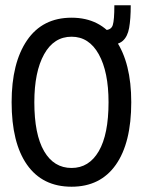

<svg xmlns="http://www.w3.org/2000/svg" viewBox="-20 -696 540 727"><path d="M251 11Q141 11 82.5 -72Q24 -155 24 -309Q24 -458 82.5 -543.5Q141 -629 251 -629Q360 -629 418.5 -543.5Q477 -458 477 -309Q477 -155 418.5 -72Q360 11 251 11ZM251 -60Q317 -60 354 -123.5Q391 -187 391 -309Q391 -424 354 -490.5Q317 -557 251 -557Q184 -557 147 -490.5Q110 -424 110 -309Q110 -187 147 -123.5Q184 -60 251 -60ZM386 -525 376 -582Q401 -582 407 -601Q413 -620 413 -676H475Q475 -624 469 -590.5Q463 -557 444.5 -541Q426 -525 386 -525Z"/></svg>

Font: Inconsolata Medium
Style: Regular
Weight: 500
Monospace: yes
Designer: Raph Levien, Cyreal, Brenton Simpson
Foundry: Raph Levien, Cyreal, Google
Version: Version 3.001; ttfautohint (v1.8.2.53-6de2)